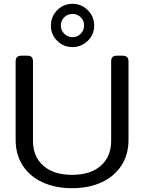

<svg xmlns="http://www.w3.org/2000/svg" viewBox="-20 -972 756 1007"><path d="M247 -838Q247 -885 280 -918.5Q313 -952 360 -952Q407 -952 440.5 -918.5Q474 -885 474 -838Q474 -791 440.5 -758Q407 -725 360 -725Q313 -725 280 -758Q247 -791 247 -838ZM421 -838Q421 -864 403.5 -881.5Q386 -899 360 -899Q335 -899 317 -881.5Q299 -864 299 -838Q299 -813 317 -795Q335 -777 360 -777Q386 -777 403.5 -795Q421 -813 421 -838ZM62 -238V-650Q62 -680 92 -680H123Q139 -680 146 -672.5Q153 -665 153 -650V-234Q153 -151 207 -103Q261 -55 358 -55Q455 -55 509 -103Q563 -151 563 -234V-650Q563 -665 570 -672.5Q577 -680 593 -680H623Q654 -680 654 -650V-238Q654 -161 616.5 -103.5Q579 -46 512 -15.5Q445 15 358 15Q271 15 204 -15.5Q137 -46 99.5 -103.5Q62 -161 62 -238Z"/></svg>

Font: Mitr Light
Style: Regular
Weight: 300
Designer: Thanarat Vachiruckul
Foundry: Cadson Demak
Version: Version 1.002